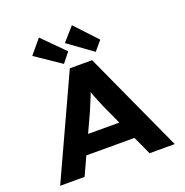

<svg xmlns="http://www.w3.org/2000/svg" viewBox="-163 -1107 1207 1255"><g transform="rotate(-20 440.5 -480.0)"><path d="M42 0 364 -700H519L839 0H664L484 -393Q475 -415 466 -436.5Q457 -458 449 -478.5Q441 -499 434 -520Q427 -541 421 -561L457 -562Q450 -540 443 -519Q436 -498 427.5 -477Q419 -456 410 -435.5Q401 -415 392 -392L212 0ZM192 -128 247 -256H631L665 -128ZM560 -743 390 -866 473 -960 615 -808ZM338 -740 161 -860 243 -958 392 -808Z"/></g></svg>

Font: Lexend Mega
Style: Bold
Weight: 700
Version: Version 1.007